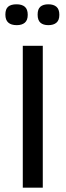

<svg xmlns="http://www.w3.org/2000/svg" viewBox="-20 -873 305 893"><path d="M86 0V-660H179V0ZM205 -756Q181 -756 168 -767.5Q155 -779 155 -805Q155 -831 168 -842Q181 -853 205 -853Q229 -853 242.5 -841.5Q256 -830 256 -804Q256 -779 242.5 -767.5Q229 -756 205 -756ZM58 -756Q32 -756 18.5 -768Q5 -780 5 -805Q5 -831 18 -842Q31 -853 57 -853Q82 -853 95.5 -841.5Q109 -830 109 -804Q109 -779 95.5 -767.5Q82 -756 58 -756Z"/></svg>

Font: Bricolage Grotesque
Style: Regular
Weight: 400
Designer: Mathieu Triay
Foundry: Atelier Triay
Version: Version 1.001;gftools[0.9.33.dev8+g029e19f]